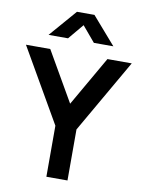

<svg xmlns="http://www.w3.org/2000/svg" viewBox="-101 -1024 815 1093"><g transform="rotate(10 306.0 -477.5)"><path d="M117 -797.5 253.5 -955H354.5L491.5 -797.5H379L304 -886.5L229.5 -797.5ZM245 0V-295L0 -720H140.5L306 -433L471 -720H611.5L367 -295V0Z"/></g></svg>

Font: Manrope ExtraLight
Style: Bold
Weight: 700
Version: Version 4.504